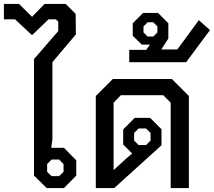

<svg xmlns="http://www.w3.org/2000/svg" viewBox="-63 -962 1094 982"><path d="M111 -64V-660L235 -803V-851L223 -863H185L101 -782L14 -863H-43V-942H34L101 -876L165 -942H273L324 -891L325 -786L205 -644V-249L199 -206H264L327 -142V-64L264 0H176ZM239 -61 262 -83V-123L239 -146H201L178 -123V-83L201 -61Z M903 -471V0H810V-437L772 -475H555L518 -437V-92L587 -155L613 -177L567 -223V-300L626 -359H705L763 -301V-219L521 0H427V-471L514 -558H816ZM623 -243 646 -220H684L707 -243V-282L684 -305H646L623 -282Z M598 -707H685L704 -734H662L616 -779V-843L669 -896H745L798 -843V-765L762 -709H844L954 -859L1011 -808L889 -644H598ZM721 -775 742 -796V-827L721 -848H692L671 -827V-796L692 -775Z"/></svg>

Font: Chakra Petch Medium
Style: Regular
Weight: 500
Designer: Katatrad Aksorn Co.,Ltd.
Foundry: Cadson Demak Co.,Ltd.
Version: Version 1.000; ttfautohint (v1.6)